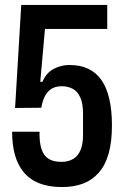

<svg xmlns="http://www.w3.org/2000/svg" viewBox="-20 -749 505 777"><path d="M231 8Q177 8 138.5 -7.5Q100 -23 76 -52Q52 -81 40.5 -122Q29 -163 29 -216H140Q139 -174 147.5 -147Q156 -120 175.5 -107Q195 -94 228 -94Q257 -94 276.5 -106Q296 -118 306 -142Q316 -166 316 -201V-289Q316 -330 305 -354.5Q294 -379 274.5 -389.5Q255 -400 230 -400Q194 -400 174 -377.5Q154 -355 147 -313L41 -312L66 -729H414V-632H162L143 -418H152Q166 -453 196 -469.5Q226 -486 261 -486Q305 -486 337.5 -470.5Q370 -455 391 -424.5Q412 -394 422.5 -348Q433 -302 433 -242Q433 -174 419.5 -127Q406 -80 379.5 -50Q353 -20 316 -6Q279 8 231 8Z"/></svg>

Font: Hubot Sans Condensed SemiBold
Style: Regular
Weight: 600
Width: 3
Designer: Deni Anggara
Foundry: GitHub, Inc., Subsidiary of Microsoft Corporation
Version: Version 2.000